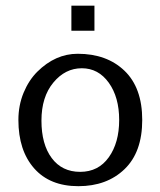

<svg xmlns="http://www.w3.org/2000/svg" viewBox="-20 -637 556 667"><path d="M43.9 0ZM228 -617.2H308.1V-530.3H228ZM357.9 -90.6Q394 -141.1 394 -220.2Q394 -299.3 357.9 -349.6Q321.8 -399.9 264.2 -399.9Q206.5 -399.9 165.3 -350.1Q124 -300.3 124 -218Q124 -135.7 159.7 -87.9Q195.3 -40 258.5 -40Q321.8 -40 357.9 -90.6ZM43.9 -220.2Q43.9 -271 62 -314.9Q80.1 -358.4 109.4 -387.7Q172.4 -450.2 250 -450.2Q351.1 -450.2 412.6 -391.1Q474.1 -332 474.1 -220.2Q474.1 -108.4 412.6 -49.3Q351.1 9.8 252.2 9.8Q153.3 9.8 98.6 -52.2Q43.9 -114.3 43.9 -220.2Z"/></svg>

Font: Pfennig
Style: Medium
Weight: 500
Version: Version 20120410 ; ttfautohint (v0.8)